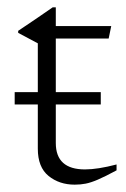

<svg xmlns="http://www.w3.org/2000/svg" viewBox="-20 -497 344 523"><path d="M132 -107.5Q132 -35.5 211.5 -35.5Q246 -35.5 297.5 -49V-33Q266 -16 246.8 -7.8Q227.5 0.5 213.5 3.2Q199.5 6 183.5 6Q141.5 6 112.2 -17.8Q83 -41.5 83 -92V-212.5H20V-246H83V-379L29.5 -407.5V-413Q52.5 -428.5 77 -445Q101.5 -461.5 123.5 -477H132V-426H283L276 -392H132V-246H254.5V-212.5H132Z"/></svg>

Font: Newsreader Text Light
Style: Regular
Weight: 300
Designer: Hugues Gentile
Foundry: Production Type
Version: Version 1.002